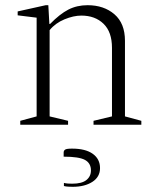

<svg xmlns="http://www.w3.org/2000/svg" viewBox="-20 -480 602 739"><path d="M58 0V-15L121 -32V-412L48 -421V-436L156 -460H166L170 -388H173Q210 -426 243 -443Q276 -460 317 -460Q380 -460 420.5 -425Q461 -390 461 -323V-32L524 -15V0H340V-15L411 -32V-296Q411 -357 378.5 -388.5Q346 -420 293 -420Q263 -420 228 -405.5Q193 -391 171 -364V-32L242 -15V0ZM260 239Q253 239 243 238.5Q233 238 226 236V224Q233 226 242.5 226.5Q252 227 258 227Q295 227 312.5 213Q330 199 330 176Q330 148 307 135.5Q284 123 225 123V107Q225 100 230.5 96Q236 92 257 92Q309 92 337 112Q365 132 365 167Q365 201 335.5 220Q306 239 260 239Z"/></svg>

Font: Spectral ExtraLight
Style: Regular
Weight: 275
Designer: Jean-Baptiste Levee
Foundry: Production Type
Version: Version 2.001